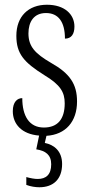

<svg xmlns="http://www.w3.org/2000/svg" viewBox="-20 -563 380 810"><path d="M146 227C205 227 242 193 242 129C242 75 209 48 169 40L176 10C257 5 305 -50 305 -135C305 -208 275 -253 195 -298C128 -337 100 -367 100 -422C100 -471 123 -508 174 -508C226 -508 254 -471 254 -400C281 -400 294 -419 294 -451C294 -503 252 -543 178 -543C100 -543 49 -494 49 -412C49 -336 81 -300 167 -246C235 -205 253 -174 253 -127C253 -60 223 -25 165 -25C103 -25 74 -74 74 -149C53 -149 34 -133 34 -94C34 -40 71 3 145 9L133 67C172 73 196 90 196 130C196 174 174 192 139 192C126 192 109 189 91 184V217C109 224 130 227 146 227Z"/></svg>

Font: Noto Serif Thai ExtraCondensed Light
Style: Regular
Weight: 300
Width: 2
Designer: Monotype Design Team
Foundry: Monotype Imaging Inc.
Version: Version 2.002